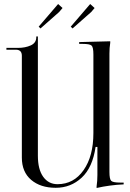

<svg xmlns="http://www.w3.org/2000/svg" viewBox="-20 -929 649 958"><path d="M430 -909 452 -889 435 -869 342 -787 333 -796ZM270 -909 292 -889 275 -869 182 -787 173 -796ZM597 -18V-9Q528 -6 462 9V1Q466 -26 466 -56V-196H457Q442 -93 387.5 -42.5Q333 8 258 8Q182 8 135.5 -31.5Q89 -71 89 -143V-651Q89 -681 59 -681H12V-690H69Q106 -690 133.5 -702.5Q161 -715 161 -743V-747H169V-662V-152Q169 -84 195.5 -47Q222 -10 267 -10Q348 -10 397 -80Q446 -150 446 -265V-657Q446 -693 437 -701.5Q428 -710 392 -710H375V-719L530 -723V-715Q526 -691 526 -662V-71Q526 -35 535 -26.5Q544 -18 580 -18Z"/></svg>

Font: FoglihtenNo06
Style: Regular
Weight: 500
Designer: gluk (gluksza@wp.pl)
Foundry: gluk (gluksza@wp.pl)
Version: Version 0.76